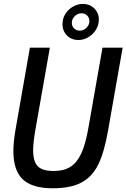

<svg xmlns="http://www.w3.org/2000/svg" viewBox="-20 -976 662 1005"><path d="M50 -184.5Q50 -233 61.5 -299L136.5 -726.5H241L165 -295.5Q153.5 -229.5 153.5 -189Q153.5 -149 164.5 -125.2Q175.5 -101.5 199 -91.2Q222.5 -81 261.5 -81Q314 -81 348.2 -102.5Q382.5 -124 405 -172Q427.5 -220 442 -303L516.5 -726.5H622L545.5 -292Q526 -180 494.8 -115.8Q463.5 -51.5 407.2 -21Q351 9.5 256 9.5Q148.5 9.5 99.2 -37.2Q50 -84 50 -184.5ZM307 -849Q307 -858 308.5 -867Q312.5 -891.5 328.2 -911.8Q344 -932 366.8 -943.8Q389.5 -955.5 413.5 -955.5Q437.5 -955.5 456.5 -944.8Q475.5 -934 486.5 -915.2Q497.5 -896.5 497.5 -873.5Q497.5 -865.5 496 -857Q491.5 -831.5 475.8 -811Q460 -790.5 437.5 -778.5Q415 -766.5 390.5 -766.5Q366.5 -766.5 347.5 -777.2Q328.5 -788 317.8 -807Q307 -826 307 -849ZM448 -865.5Q448 -883 436.2 -894.8Q424.5 -906.5 406.5 -906.5Q386.5 -906.5 371.2 -891.5Q356 -876.5 356 -856.5Q356 -839 367.8 -827.2Q379.5 -815.5 397.5 -815.5Q417.5 -815.5 432.8 -830.8Q448 -846 448 -865.5Z"/></svg>

Font: JuliaMono MediumItalic
Style: Regular
Weight: 500
Italic angle: -9°
Monospace: yes
Designer: cormullion
Foundry: corm
Version: Version 0.049; ttfautohint (v1.8.4)